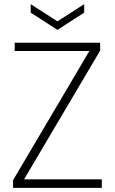

<svg xmlns="http://www.w3.org/2000/svg" viewBox="-20 -906 554 926"><path d="M43 0V-37L411 -660H51V-700H463V-662L96 -41H471V0ZM257 -762 128 -845V-886L257 -803L386 -886V-845Z"/></svg>

Font: DM Sans 18pt ExtraLight
Style: Regular
Weight: 250
Designer: Colophon Foundry, Jonny Pinhorn
Foundry: Colophon Foundry
Version: Version 4.004;gftools[0.9.30]